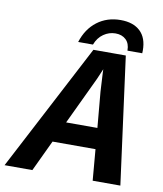

<svg xmlns="http://www.w3.org/2000/svg" viewBox="-142 -906 832 980"><g transform="rotate(10 274.5 -416.5)"><path d="M548.8 0H405.3L391.6 -161.1H168.9L92.8 0H-51.3L293 -658.7H460.9ZM359.9 -569.8Q352.1 -549.8 337.2 -516.6Q322.3 -483.4 220.2 -269.5H382.3L365.7 -455.1L360.4 -552.7ZM390.1 -760.7Q356.9 -760.7 328.4 -741Q299.8 -721.2 286.1 -684.6H209.5Q231.4 -754.4 282.7 -793.5Q334 -832.5 404.3 -832.5Q469.7 -832.5 505.9 -798.3Q542 -764.2 542 -698.7L541.5 -684.6H464.8V-686Q464.8 -721.7 444.3 -741.2Q423.8 -760.7 390.1 -760.7Z"/></g></svg>

Font: Liberation Mono
Style: Bold Italic
Weight: 700
Italic angle: -12°
Monospace: yes
Designer: Steve Matteson
Foundry: Ascender Corporation
Version: Version 2.1.5